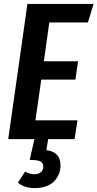

<svg xmlns="http://www.w3.org/2000/svg" viewBox="-20 -711 498 981"><path d="M429.2 -596.2H231.9L204.1 -397.9H378.9L365.2 -304.2H190.9L161.1 -96.2H376L360.8 0H226.1L216.8 56.2Q289.1 64.9 289.1 134.8Q289.1 155.3 282 174.8Q274.9 194.3 260 211.7Q245.1 229 218.8 239.5Q192.4 250 158.2 250Q103 250 71.8 222.2L107.9 166Q133.3 179.2 155.8 179.2Q175.8 179.2 188.5 168.9Q201.2 158.7 201.2 140.1Q201.2 121.1 185.8 113.5Q170.4 106 131.8 106L155.8 0H22L120.1 -690.9H458Z"/></svg>

Font: Fira Sans Compressed Medium
Style: Italic
Weight: 500
Width: 3
Italic angle: -8°
Designer: Carrois Corporate & Edenspiekermann AG
Foundry: Carrois Corporate GbR & Edenspiekermann AG
Version: Version 4.203;PS 004.203;hotconv 1.0.88;makeotf.lib2.5.64775